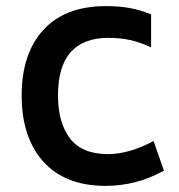

<svg xmlns="http://www.w3.org/2000/svg" viewBox="-20 -592 586 629"><path d="M51 -279Q51 -416 121.5 -493.5Q192 -571 324 -572Q370 -572 403.5 -566Q437 -560 475 -545V-437Q438 -454 405.5 -461Q373 -468 334 -468Q170 -467 170 -280Q170 -191 208.5 -139.5Q247 -88 332 -87Q403 -87 483 -130L517 -33Q428 17 324 17Q192 16 121.5 -63Q51 -142 51 -279Z"/></svg>

Font: Biryani SemiBold
Style: Regular
Weight: 600
Designer: Dan Reynolds and Mathieu Réguer
Foundry: Dan Reynolds and Mathieu Réguer
Version: Version 1.004; ttfautohint (v1.1) -l 5 -r 5 -G 72 -x 0 -D la